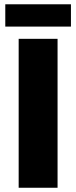

<svg xmlns="http://www.w3.org/2000/svg" viewBox="-20 -884 359 904"><path d="M4.9 0ZM67.9 -701.2H251V0H67.9ZM4.9 -863.8H314V-758.8H4.9Z"/></svg>

Font: Argentum Sans
Style: Bold
Weight: 700
Designer: Julieta Ulanovsky (Modified by Cristiano Sobral)
Foundry: Julieta Ulanovsky
Version: Version 1.000; ttfautohint (v1.5.65-e2d9)